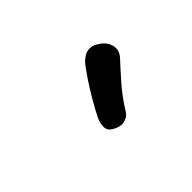

<svg xmlns="http://www.w3.org/2000/svg" viewBox="-36 -1030 576 576"><g transform="rotate(-45 252.0 -742.0)"><path d="M282 -646Q273 -631 255 -627.5Q237 -624 218 -636Q202 -645 202.5 -661.5Q203 -678 210 -692Q222 -716 238 -743.5Q254 -771 270.5 -795.5Q287 -820 298 -834Q315 -853 333 -856Q351 -859 370 -845Q390 -832 395 -810.5Q400 -789 383 -771Q367 -754 336.5 -719.5Q306 -685 282 -646Z"/></g></svg>

Font: Playpen Sans Medium
Style: Regular
Weight: 500
Designer: Laura Meseguer, Veronika Burian, José Scaglione
Foundry: TypeTogether
Version: Version 1.001